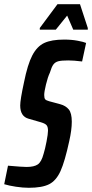

<svg xmlns="http://www.w3.org/2000/svg" viewBox="-45 -884 437 912"><path d="M-25 -9 -7 -97Q61 -91 81 -91Q117 -91 134.5 -103Q152 -115 162 -153Q169 -175 176 -211.5Q183 -248 183 -263Q183 -281 176.5 -289Q170 -297 150 -303L91 -320Q51 -331 51 -383Q51 -410 69 -493Q86 -578 108.5 -621Q131 -664 165.5 -680Q200 -696 260 -696Q295 -696 324 -690.5Q353 -685 364 -680L345 -592Q305 -597 279 -597Q247 -597 232 -593Q217 -589 208.5 -577.5Q200 -566 192 -539Q182 -518 173.5 -483Q165 -448 165 -433Q165 -418 169.5 -412.5Q174 -407 189 -403L241 -389Q267 -382 281.5 -364.5Q296 -347 296 -306Q296 -267 284 -214Q263 -117 242.5 -71.5Q222 -26 188.5 -9Q155 8 92 8Q64 8 31 3Q-2 -2 -25 -9ZM144 -743V-751L228 -864H335L372 -751V-743H303L274 -810L220 -743Z"/></svg>

Font: Saira Ultra Condensed
Style: Bold Italic
Weight: 700
Width: 1
Italic angle: -12°
Designer: Hector Gatti with collaboration of the Omnibus-Type team
Foundry: Omnibus-Type
Version: Version 1.001; ttfautohint (v1.8)